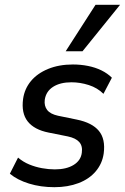

<svg xmlns="http://www.w3.org/2000/svg" viewBox="-20 -769 519 798"><path d="M206 9Q149 9 100.5 -6Q52 -21 21 -47L55 -114Q76 -96 101.5 -85.5Q127 -75 154.5 -70Q182 -65 208 -65Q256 -65 286 -83.5Q316 -102 320 -134Q324 -162 309.5 -178.5Q295 -195 262 -202L182 -218Q122 -230 95 -264.5Q68 -299 76 -358Q82 -400 108.5 -432Q135 -464 180 -482.5Q225 -501 283 -501Q315 -501 345.5 -495Q376 -489 401.5 -476.5Q427 -464 445 -446L410 -379Q385 -404 349 -415.5Q313 -427 277 -427Q230 -427 200.5 -408Q171 -389 166 -354Q163 -329 176 -312Q189 -295 221 -288L299 -272Q363 -259 391 -225Q419 -191 411 -131Q405 -89 378 -57Q351 -25 306.5 -8Q262 9 206 9ZM253 -556 377 -749H479L323 -556Z"/></svg>

Font: Nunito Sans 10pt SemiCondensed SemiBold
Style: Italic
Weight: 600
Width: 4
Italic angle: -9°
Designer: Vernon Adams
Foundry: Vernon Adams
Version: Version 3.101;gftools[0.9.27]